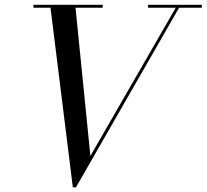

<svg xmlns="http://www.w3.org/2000/svg" viewBox="-20 -770 865 804"><path d="M285 14.5 190 -750H295L358.5 -117L723 -750H737L298 14.5ZM120 -737.5V-750H410V-737.5ZM600 -737.5V-750H825V-737.5Z"/></svg>

Font: Bodoni Moda 18pt
Style: Italic
Weight: 400
Italic angle: -13°
Designer: Owen Earl
Foundry: indestructible type
Version: Version 2.005